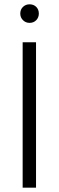

<svg xmlns="http://www.w3.org/2000/svg" viewBox="-20 -870 272 890"><path d="M147 0H85V-674H147ZM160 -807Q160 -789 148 -776.5Q136 -764 117 -764Q99 -764 86.5 -776.5Q74 -789 74 -807Q74 -826 86.5 -838Q99 -850 117 -850Q136 -850 148 -838Q160 -826 160 -807Z"/></svg>

Font: Hind Guntur Light
Style: Regular
Weight: 300
Designer: Manushi Parikh, Hitesh Malaviya
Foundry: Indian Type Foundry
Version: Version 1.002;PS 1.0;hotconv 1.0.86;makeotf.lib2.5.63406; tt